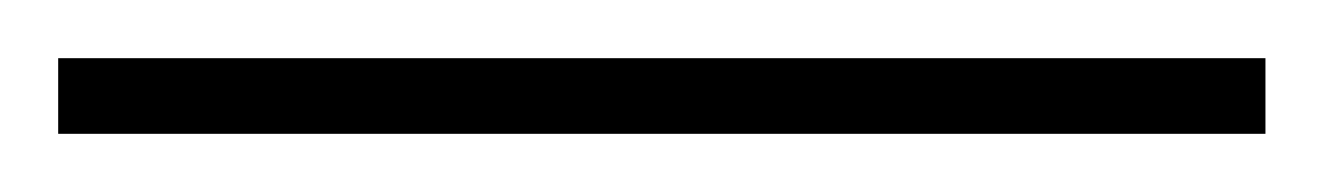

<svg xmlns="http://www.w3.org/2000/svg" viewBox="-22 70 455 66"><path d="M-2 90V116H413V90Z"/></svg>

Font: Noto Sans Gurmukhi Thin
Style: Regular
Weight: 100
Designer: Jelle Bosma - Monotype Design Team
Foundry: Monotype Imaging Inc.
Version: Version 2.004